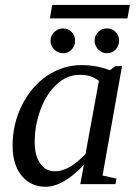

<svg xmlns="http://www.w3.org/2000/svg" viewBox="-20 -728 540 759"><path d="M385.3 -34.2 440.4 -22 436.5 0H297.4L311.5 -76.2Q229 10.3 160.6 10.3Q101.6 10.3 65.7 -33.2Q29.8 -76.7 29.8 -152.8Q29.8 -238.3 67.1 -312.7Q104.5 -387.2 167 -429Q229.5 -470.7 302.7 -470.7Q361.8 -470.7 414.1 -450.2L436 -466.8H462.4ZM371.1 -408.7Q352.1 -421.9 335.4 -427Q318.8 -432.1 294.4 -432.1Q245.6 -432.1 204.8 -395.3Q164.1 -358.4 140.6 -295.9Q117.2 -233.4 117.2 -165.5Q117.2 -113.3 138.7 -82Q160.2 -50.8 197.3 -50.8Q252.4 -50.8 317.9 -118.7ZM450.7 -566.9Q450.7 -546.4 437 -532Q423.3 -517.6 402.8 -517.6Q382.3 -517.6 368.2 -532.7Q354 -547.9 354 -566.9Q354 -587.4 368.2 -601.6Q382.3 -615.7 402.8 -615.7Q423.3 -615.7 437 -601.6Q450.7 -587.4 450.7 -566.9ZM276.9 -566.9Q276.9 -546.4 263.2 -532Q249.5 -517.6 229 -517.6Q209 -517.6 194.3 -532.2Q179.7 -546.9 179.7 -566.9Q179.7 -587.4 194.8 -601.6Q210 -615.7 229 -615.7Q249.5 -615.7 263.2 -601.6Q276.9 -587.4 276.9 -566.9ZM177.2 -655.3 186.5 -708.5H493.2L483.9 -655.3Z"/></svg>

Font: Tinos
Style: Italic
Weight: 400
Italic angle: -16.333°
Designer: Steve Matteson
Foundry: Monotype Imaging Inc.
Version: Version 1.32